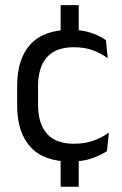

<svg xmlns="http://www.w3.org/2000/svg" viewBox="-20 -615 474 744"><path d="M285 -468H215V-595H285ZM285 108.5H215V-30.5H285ZM254 11Q149 11 97.8 -45.8Q46.5 -102.5 46.5 -206.5V-282.5Q46.5 -387 98 -443.2Q149.5 -499.5 254 -499.5Q285 -499.5 310.5 -493.8Q336 -488 356.2 -478.8Q376.5 -469.5 390.5 -459.5L397.5 -389Q374 -407 341.8 -419.5Q309.5 -432 266 -432Q196 -432 161.8 -393.2Q127.5 -354.5 127.5 -280.5V-208.5Q127.5 -136 161.8 -97Q196 -58 266 -58Q311 -58 343.8 -70.5Q376.5 -83 402 -101L394.5 -29.5Q372.5 -14.5 337 -1.8Q301.5 11 254 11Z"/></svg>

Font: Anek Bangla Medium
Style: Regular
Weight: 400
Version: Version 1.003